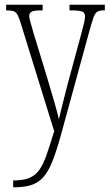

<svg xmlns="http://www.w3.org/2000/svg" viewBox="-20 -556 465 815"><path d="M36 210Q78 210 104 199.5Q130 189 147 165Q164 141 178 100.5Q192 60 210 1L70 -451Q62 -478 55.5 -491Q49 -504 39 -508Q29 -512 8 -512H6V-536H161V-512H158Q125 -512 114.5 -506.5Q104 -501 104 -488Q104 -479 109.5 -461Q115 -443 122 -417L180 -227Q198 -168 211 -122Q224 -76 230 -50Q236 -77 246 -116Q256 -155 268 -202L327 -420Q332 -440 336.5 -457.5Q341 -475 341 -487Q341 -499 332.5 -505Q324 -511 290 -512H275V-536H425V-512H420Q403 -512 393.5 -506.5Q384 -501 377.5 -483.5Q371 -466 361 -430L237 23Q218 91 200.5 133.5Q183 176 161 199Q139 222 109.5 230.5Q80 239 39 239H36Z"/></svg>

Font: Noto Serif Tamil ExtraCondensed ExtraLight
Style: Italic
Weight: 200
Width: 2
Italic angle: -12°
Designer: Indian Type Foundry, Tom Grace, and the Monotype Design Team
Foundry: Monotype Imaging Inc.
Version: Version 2.003; ttfautohint (v1.8.4.7-5d5b)